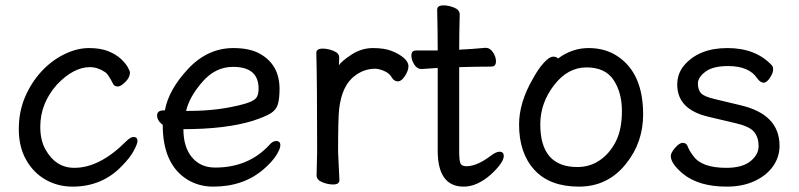

<svg xmlns="http://www.w3.org/2000/svg" viewBox="-20 -671 2975 715"><path d="M250 24Q196 24 150.5 -1.5Q105 -27 77.5 -75.5Q50 -124 50 -190Q50 -255 73 -309Q96 -363 133.5 -404Q171 -445 218.5 -468.5Q266 -492 311 -492Q355 -492 384 -480Q413 -468 430.5 -451.5Q448 -435 456 -420.5Q464 -406 464 -401Q464 -383 447 -366Q430 -349 419 -349Q407 -349 402 -357Q383 -395 372 -402Q344 -421 315 -421Q254 -421 192 -356Q130 -286 130 -199Q130 -149 149 -115Q187 -46 257 -46Q351 -46 449 -144Q466 -161 477 -161Q492 -161 492 -146Q492 -135 477.5 -108.5Q463 -82 433 -52Q360 24 250 24Z M685 -258Q796 -258 890 -284Q924 -294 933.5 -305.5Q943 -317 943 -341Q943 -422 848 -422Q782 -422 733.5 -366Q685 -310 673 -258ZM774 24Q721 24 678 -2Q586 -59 586 -206Q565 -222 565 -241Q565 -260 590 -260H594Q608 -337 680.5 -414.5Q753 -492 849 -492Q913 -492 951 -469Q1021 -428 1021 -340Q1021 -305 1015 -283.5Q1009 -262 988 -249Q967 -236 921 -221Q820 -190 663 -190Q663 -123 695 -85Q727 -47 781 -47Q904 -47 981 -129Q995 -146 1008 -146Q1024 -146 1024 -130Q1024 -117 1009 -93Q994 -69 963 -42Q888 24 774 24Z M1220 16Q1201 16 1180 7.5Q1159 -1 1159 -18L1161 -106Q1161 -367 1158 -474Q1158 -490 1182 -490Q1201 -490 1222 -481.5Q1243 -473 1243 -458Q1243 -436 1242 -428Q1253 -444 1288 -467Q1326 -492 1369 -492Q1411 -492 1438 -481.5Q1465 -471 1483 -456Q1501 -441 1501 -424Q1501 -408 1488 -388Q1475 -368 1462 -368Q1448 -368 1440 -381Q1431 -398 1411 -406.5Q1391 -415 1377 -415Q1337 -415 1303 -390Q1253 -354 1243 -265Q1239 -230 1239 -106L1244 0Q1244 16 1220 16Z M1707 24Q1610 24 1610 -110V-418L1550 -414Q1533 -414 1522.5 -431Q1512 -448 1512 -464Q1512 -483 1529 -483H1610Q1610 -556 1608 -635Q1608 -651 1632 -651Q1651 -651 1671.5 -642.5Q1692 -634 1692 -617Q1690 -552 1690 -486Q1736 -488 1788 -493Q1805 -493 1816 -476Q1827 -459 1827 -443Q1827 -423 1810 -423Q1762 -423 1690 -421V-108Q1690 -70 1695.5 -61Q1701 -52 1717 -52Q1757 -52 1809 -92Q1828 -106 1840 -106Q1856 -106 1856 -90Q1856 -66 1809 -22Q1757 24 1707 24Z M2130 -49Q2177 -49 2214 -74.5Q2251 -100 2273.5 -144.5Q2296 -189 2296 -258Q2296 -326 2265 -373Q2234 -420 2164 -420Q2094 -420 2043 -353.5Q1992 -287 1992 -208Q1992 -49 2130 -49ZM2136 24Q2027 24 1970 -38.5Q1913 -101 1913 -207Q1913 -289 1964 -377Q1984 -414 2005 -437Q2026 -460 2040 -460Q2053 -460 2058 -453Q2110 -492 2172 -492Q2234 -492 2279 -462Q2375 -399 2375 -245Q2375 -141 2312 -62Q2244 24 2136 24Z M2686 24Q2582 24 2523 -24Q2478 -62 2478 -90Q2478 -102 2494 -120.5Q2510 -139 2522 -139Q2535 -139 2540 -128Q2547 -109 2562 -90Q2593 -46 2685 -46Q2744 -46 2774.5 -70.5Q2805 -95 2805 -127Q2805 -159 2788.5 -179.5Q2772 -200 2720.5 -212Q2669 -224 2619 -236Q2502 -263 2502 -356Q2502 -397 2528 -428Q2583 -492 2689 -492Q2795 -492 2855 -427Q2859 -423 2859 -411Q2859 -399 2847 -381Q2835 -363 2824 -363Q2812 -363 2800 -379Q2770 -425 2691 -425Q2635 -425 2607 -404Q2579 -383 2579 -360Q2579 -336 2591 -323.5Q2603 -311 2642 -302L2738 -279Q2883 -245 2883 -128Q2883 -86 2858.5 -51.5Q2834 -17 2789.5 3.5Q2745 24 2686 24Z"/></svg>

Font: ToneOZ-Pinyin-WenKai-Medium
Style: Medium
Weight: 700
Designer: Fontworks Inc.
Foundry: ToneOZ
Version: Version 0.240331